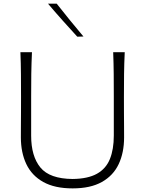

<svg xmlns="http://www.w3.org/2000/svg" viewBox="-20 -1017 791 1047"><path d="M376 10.3Q473.6 10.3 535.6 -24.7Q597.7 -59.6 627.2 -122.1Q656.7 -184.6 656.7 -268.1Q656.7 -290 656.5 -325Q656.2 -359.9 656 -402.1Q655.8 -444.3 655.8 -488.3Q655.8 -556.2 656.5 -613.3Q657.2 -670.4 660.2 -732.4H597.2Q599.6 -670.4 600.1 -613.3Q600.6 -556.2 600.6 -488.3V-277.8Q600.6 -202.6 579.3 -149.9Q558.1 -97.2 508.8 -69.6Q459.5 -42 376 -41Q251 -42 200.4 -103.5Q149.9 -165 149.9 -276.9V-488.3Q149.9 -556.2 150.6 -613.3Q151.4 -670.4 154.3 -732.4H91.3Q93.8 -670.4 94.2 -613.3Q94.7 -556.2 94.7 -488.3Q94.7 -444.3 94.5 -402.1Q94.2 -359.9 94 -325Q93.8 -290 93.8 -268.1Q93.8 -185.1 123.5 -122.3Q153.3 -59.6 215.8 -24.7Q278.3 10.3 376 10.3ZM401.4 -816.9 435.1 -817.9Q397.5 -862.8 360.6 -907.7Q323.7 -952.6 289.1 -997.1H241.7Q280.3 -951.2 320.3 -906.5Q360.4 -861.8 401.4 -816.9Z"/></svg>

Font: Pinar FD VF
Style: Regular
Weight: 300
Designer: Amin Abedi
Version: Version 2.000